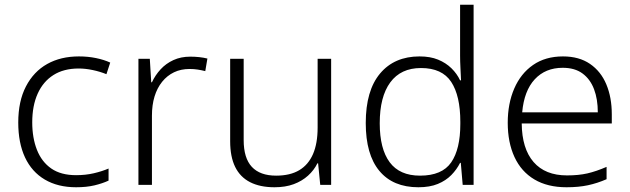

<svg xmlns="http://www.w3.org/2000/svg" viewBox="-20 -780 2657 810"><path d="M301 10Q224 10 169 -22.5Q114 -55 85.5 -116Q57 -177 57 -263Q57 -353 89.5 -415.5Q122 -478 179 -510Q236 -542 313 -542Q351 -542 385 -535Q419 -528 445 -516L429 -467Q402 -478 371 -484.5Q340 -491 312 -491Q249 -491 205.5 -463.5Q162 -436 139 -385Q116 -334 116 -264Q116 -198 136 -147.5Q156 -97 196.5 -69Q237 -41 301 -41Q341 -41 375.5 -49Q410 -57 438 -69V-18Q412 -6 378.5 2Q345 10 301 10Z M783 -541Q802 -541 820.5 -539Q839 -537 855 -533L846 -480Q830 -484 814 -486.5Q798 -489 780 -489Q743 -489 714 -475Q685 -461 664 -435Q643 -409 632 -373Q621 -337 621 -292V0H564V-532H612L618 -433H621Q635 -463 657.5 -487.5Q680 -512 711.5 -526.5Q743 -541 783 -541Z M1377 -532V0H1331L1322 -91H1319Q1305 -62 1279.5 -39Q1254 -16 1219 -3Q1184 10 1138 10Q1077 10 1035 -11.5Q993 -33 972 -76Q951 -119 951 -184V-532H1008V-189Q1008 -113 1042.5 -76Q1077 -39 1145 -39Q1204 -39 1242.5 -62Q1281 -85 1300.5 -130Q1320 -175 1320 -242V-532Z M1745 10Q1638 10 1580.5 -59Q1523 -128 1523 -261Q1523 -398 1583.5 -470Q1644 -542 1750 -542Q1795 -542 1828 -528.5Q1861 -515 1884.5 -492Q1908 -469 1921 -441H1925Q1924 -464 1922.5 -493Q1921 -522 1921 -545V-760H1978V0H1932L1924 -93H1921Q1907 -65 1884 -41.5Q1861 -18 1827 -4Q1793 10 1745 10ZM1752 -39Q1845 -39 1883.5 -95Q1922 -151 1922 -257V-266Q1922 -376 1883.5 -434.5Q1845 -493 1756 -493Q1671 -493 1626.5 -432.5Q1582 -372 1582 -260Q1582 -152 1624 -95.5Q1666 -39 1752 -39Z M2355 -542Q2423 -542 2469 -510.5Q2515 -479 2538 -424Q2561 -369 2561 -298V-259H2181Q2182 -153 2231 -96.5Q2280 -40 2372 -40Q2421 -40 2458 -48.5Q2495 -57 2539 -76V-24Q2500 -7 2460.5 1.5Q2421 10 2370 10Q2290 10 2234.5 -23Q2179 -56 2150.5 -117.5Q2122 -179 2122 -262Q2122 -343 2149.5 -406.5Q2177 -470 2229 -506Q2281 -542 2355 -542ZM2354 -494Q2281 -494 2236 -445.5Q2191 -397 2183 -306H2502Q2502 -362 2486 -404Q2470 -446 2437.5 -470Q2405 -494 2354 -494Z"/></svg>

Font: Noto Sans Devanagari Light
Style: Regular
Weight: 300
Version: Version 2.003